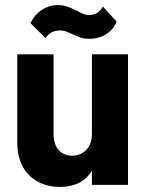

<svg xmlns="http://www.w3.org/2000/svg" viewBox="-20 -728 578 756"><path d="M215 8C274 8 316 -13 342 -56V0H484V-514H342V-200C342 -150 311 -115 264 -115C218 -115 191 -148 191 -199V-514H48V-165C48 -52 122 8 215 8ZM100 -637 159 -578C172 -596 188 -608 217 -608C234 -608 244 -603 266 -593C286 -584 303 -575 331 -575C382 -575 424 -602 439 -643L385 -702C371 -677 352 -669 331 -669C313 -669 301 -676 283 -686C260 -696 239 -708 209 -708C160 -708 121 -680 100 -637Z"/></svg>

Font: Vanilla Cream Black
Style: Regular
Weight: 900
Designer: Jeremy Tribby, Jinavaṁso
Foundry: Tribby Type
Version: Version 1.422;Glyphs 3.1.2 (3151)